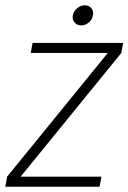

<svg xmlns="http://www.w3.org/2000/svg" viewBox="-35 -705 485 725"><path d="M430 -543 423 -505 43 -38H348L341 0H-15L-8 -38L372 -505H81L88 -543ZM272 -609Q256 -609 246.5 -620Q237 -631 240 -647Q243 -663 256.5 -674Q270 -685 285 -685Q301 -685 310 -674Q319 -663 316 -647Q313 -631 300 -620Q287 -609 272 -609Z"/></svg>

Font: Poppins ExtraLight
Style: Italic
Weight: 275
Italic angle: -10°
Designer: Ninad Kale (Devanagari), Jonny Pinhorn (Latin)
Foundry: Indian Type Foundry
Version: Version 3.200;PS 1.000;hotconv 16.6.54;makeotf.lib2.5.65590